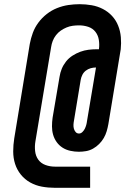

<svg xmlns="http://www.w3.org/2000/svg" viewBox="-20 -798 640 916"><path d="M242 98Q210 98 180 92.5Q150 87 124 72.5Q98 58 79.5 35Q61 12 52 -16Q43 -44 43 -75.5Q43 -107 48 -138L122 -588Q127 -615 136.5 -641Q146 -667 163 -690Q180 -713 203 -731Q226 -749 252.5 -759.5Q279 -770 306 -774Q333 -778 360 -778Q389 -778 417.5 -773Q446 -768 471 -755Q496 -742 514.5 -722Q533 -702 543.5 -676Q554 -650 556.5 -621Q559 -592 556 -563L497 -206Q494 -189 489 -172Q484 -155 475 -139.5Q466 -124 453 -111Q440 -98 424 -89Q408 -80 390.5 -77Q373 -74 356 -74Q336 -74 315.5 -78.5Q295 -83 278.5 -93.5Q262 -104 250.5 -120Q239 -136 233.5 -155Q228 -174 228 -195Q228 -216 231 -237L264 -431Q267 -451 274.5 -469.5Q282 -488 295 -504.5Q308 -521 326 -532.5Q344 -544 363 -551Q382 -558 401.5 -560.5Q421 -563 440 -563H452Q455 -586 451.5 -608Q448 -630 435 -646.5Q422 -663 401 -670Q380 -677 357 -677Q342 -677 327 -675Q312 -673 297.5 -667Q283 -661 270 -652Q257 -643 247 -630Q237 -617 231.5 -602.5Q226 -588 224 -574L149 -124Q145 -101 147.5 -77.5Q150 -54 162.5 -36.5Q175 -19 196.5 -11Q218 -3 242 -3H410V98ZM357 -161Q366 -161 373.5 -168.5Q381 -176 385 -184.5Q389 -193 391.5 -202Q394 -211 395 -220L438 -476Q425 -476 412.5 -472.5Q400 -469 389.5 -461Q379 -453 373 -441Q367 -429 365 -417L333 -223Q331 -213 330.5 -203Q330 -193 332.5 -184Q335 -175 341 -168Q347 -161 357 -161Z"/></svg>

Font: Iosevka Curly Extended
Style: Bold Italic
Weight: 700
Width: 7
Italic angle: -9°
Monospace: yes
Designer: Belleve Invis
Foundry: Belleve Invis
Version: Version 11.1.0; ttfautohint (v1.8.3)